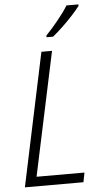

<svg xmlns="http://www.w3.org/2000/svg" viewBox="-62 -987 548 1026"><g transform="rotate(-5 212.0 -474.5)"><path d="M29 0 180 -714H237L96 -51H353L343 0ZM214 -798Q246 -831 280.5 -873.5Q315 -916 335 -949H399V-941Q384 -921 358 -892.5Q332 -864 302.5 -836Q273 -808 249 -789H214Z"/></g></svg>

Font: Noto Sans SemiCondensed Light
Style: Italic
Weight: 300
Width: 4
Italic angle: -12°
Designer: Monotype Design Team
Foundry: Monotype Imaging Inc.
Version: Version 2.013; ttfautohint (v1.8.4.7-5d5b)